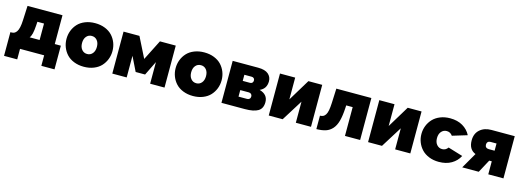

<svg xmlns="http://www.w3.org/2000/svg" viewBox="-4 -1364 6304 2324"><g transform="rotate(15 3148.5 -202.0)"><path d="M24.9 131.8V-165H42Q61 -165.5 75.4 -173.1Q89.8 -180.7 103 -199.5Q116.2 -218.3 124.5 -255.1Q132.8 -292 134.8 -345.2L143.1 -525.9H581.1V-165H657.2V131.8H492.2V0H189.9V131.8ZM266.1 -165H391.1V-371.1H308.1L305.2 -325.2Q300.8 -258.8 291.7 -221.4Q282.7 -184.1 266.1 -165Z M701.7 -263.2Q701.7 -318.4 720.7 -367.2Q739.7 -416 774.9 -453.9Q810.1 -491.7 865.7 -513.9Q921.4 -536.1 989.7 -536.1Q1058.1 -536.1 1113.8 -513.9Q1169.4 -491.7 1204.6 -453.9Q1239.7 -416 1258.8 -367.2Q1277.8 -318.4 1277.8 -263.2Q1277.8 -208.5 1258.8 -159.7Q1239.7 -110.8 1204.6 -72.8Q1169.4 -34.7 1113.8 -12.5Q1058.1 9.8 989.7 9.8Q921.4 9.8 865.7 -12.5Q810.1 -34.7 774.9 -72.8Q739.7 -110.8 720.7 -159.7Q701.7 -208.5 701.7 -263.2ZM989.7 -376Q948.2 -376 922.4 -345.5Q896.5 -314.9 896.5 -263.2Q896.5 -211.4 922.6 -180.7Q948.7 -149.9 989.7 -149.9Q1030.8 -149.9 1056.6 -180.7Q1082.5 -211.4 1082.5 -263.2Q1082.5 -314.9 1056.6 -345.5Q1030.8 -376 989.7 -376Z M1346.2 0V-525.9H1545.4L1673.3 -271L1802.2 -525.9H2000.5V0H1820.3V-271L1732.4 -91.8H1614.3L1526.4 -271V0Z M2069.3 -263.2Q2069.3 -318.4 2088.4 -367.2Q2107.4 -416 2142.6 -453.9Q2177.7 -491.7 2233.4 -513.9Q2289.1 -536.1 2357.4 -536.1Q2425.8 -536.1 2481.4 -513.9Q2537.1 -491.7 2572.3 -453.9Q2607.4 -416 2626.5 -367.2Q2645.5 -318.4 2645.5 -263.2Q2645.5 -208.5 2626.5 -159.7Q2607.4 -110.8 2572.3 -72.8Q2537.1 -34.7 2481.4 -12.5Q2425.8 9.8 2357.4 9.8Q2289.1 9.8 2233.4 -12.5Q2177.7 -34.7 2142.6 -72.8Q2107.4 -110.8 2088.4 -159.7Q2069.3 -208.5 2069.3 -263.2ZM2357.4 -376Q2315.9 -376 2290 -345.5Q2264.2 -314.9 2264.2 -263.2Q2264.2 -211.4 2290.3 -180.7Q2316.4 -149.9 2357.4 -149.9Q2398.4 -149.9 2424.3 -180.7Q2450.2 -211.4 2450.2 -263.2Q2450.2 -314.9 2424.3 -345.5Q2398.4 -376 2357.4 -376Z M2713.9 0V-525.9H3032.2Q3120.1 -525.9 3161.1 -490.5Q3202.1 -455.1 3202.1 -399.9Q3202.1 -306.6 3120.1 -271Q3226.1 -241.2 3226.1 -145Q3226.1 -65.4 3171.9 -32.7Q3117.7 0 3006.8 0ZM2894 -323.2H2984.9Q3002.9 -323.2 3013.4 -333.7Q3023.9 -344.2 3023.9 -362.8Q3023.9 -379.9 3013.4 -389.9Q3002.9 -399.9 2984.9 -399.9H2894ZM2894 -126H3001Q3019.5 -126 3031.2 -137Q3043 -147.9 3043 -167Q3043 -186 3031.2 -197Q3019.5 -208 3001 -208H2894Z M3306.6 0V-525.9H3497.1V-252.9L3662.6 -525.9H3835.9V0H3646V-264.2L3481 0Z M3905.8 9.8V-158.2Q3929.7 -159.2 3945.8 -166.7Q3961.9 -174.3 3975.1 -194.6Q3988.3 -214.8 3995.4 -251.7Q4002.4 -288.6 4004.9 -345.2L4012.7 -525.9H4451.7V0H4261.7V-360.8H4180.7L4178.7 -325.2Q4173.3 -227.5 4155.8 -163.6Q4138.2 -99.6 4104 -61Q4069.8 -22.5 4022.7 -6.8Q3975.6 8.8 3905.8 9.8Z M4551.3 0V-525.9H4741.7V-252.9L4907.2 -525.9H5080.6V0H4890.6V-264.2L4725.6 0Z M5438.5 9.8Q5370.6 9.8 5315.2 -12.5Q5259.8 -34.7 5223.9 -72.8Q5188 -110.8 5168.7 -159.7Q5149.4 -208.5 5149.4 -263.2Q5149.4 -317.9 5168.7 -366.7Q5188 -415.5 5223.9 -453.6Q5259.8 -491.7 5315.2 -513.9Q5370.6 -536.1 5438.5 -536.1Q5530.3 -536.1 5595.9 -497.6Q5661.6 -459 5695.3 -393.1L5510.3 -336.9Q5483.4 -376 5437.5 -376Q5397.5 -376 5370.8 -345.5Q5344.2 -314.9 5344.2 -263.2Q5344.2 -211.4 5370.8 -180.7Q5397.5 -149.9 5437.5 -149.9Q5483.4 -149.9 5510.3 -189L5695.3 -132.8Q5661.6 -66.9 5595.9 -28.6Q5530.3 9.8 5438.5 9.8Z M5731 0 5844.7 -196.8Q5756.8 -231.4 5756.8 -346.2Q5756.8 -431.2 5812 -480Q5867.2 -528.8 5955.6 -528.8H6247.6V0H6057.6V-163.1H6025.9L5938 0ZM5984.9 -295.9H6057.6V-386.2H5982.9Q5961.4 -386.2 5949.2 -374Q5937 -361.8 5937 -340.8Q5937 -319.8 5949.5 -307.9Q5961.9 -295.9 5984.9 -295.9Z"/></g></svg>

Font: Rawline Black
Style: Regular
Weight: 900
Designer: Matt McInerney, Pablo Impallari, Rodrigo Fuenzalida
Foundry: Matt McInerney, Pablo Impallari, Rodrigo Fuenzalida
Version: Version 4.020;PS 004.020;hotconv 1.0.88;makeotf.lib2.5.64775